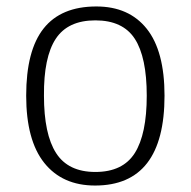

<svg xmlns="http://www.w3.org/2000/svg" viewBox="-20 -564 590 594"><path d="M61 -268Q61 -408 115 -476Q169 -544 278 -544Q379 -544 434 -475Q489 -406 489 -268Q489 10 274 10Q173 10 117 -60Q61 -130 61 -268ZM434 -268Q434 -387 397 -444Q360 -501 275 -501Q190 -501 152.5 -444Q115 -387 116 -268Q116 -149 153.5 -90.5Q191 -32 275 -32Q360 -32 397 -90.5Q434 -149 434 -268Z"/></svg>

Font: Noto Serif Georgian Light
Style: Regular
Weight: 300
Designer: Monotype Design team
Foundry: Monotype Imaging Inc.
Version: Version 1.000